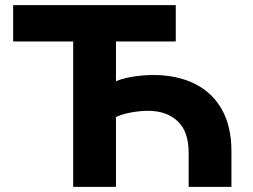

<svg xmlns="http://www.w3.org/2000/svg" viewBox="-20 -725 980 745"><path d="M264 0V-564H31V-705H662V-564H430V-410Q446 -417 470 -422.5Q494 -428 521.5 -431Q549 -434 574 -434Q667 -434 735.5 -400Q804 -366 841 -300Q878 -234 878 -139V0H712V-133Q712 -215 669 -255Q626 -295 555 -295Q525 -295 490.5 -289Q456 -283 430 -271V0Z"/></svg>

Font: Nunito Sans 6pt ExtraBold
Style: Regular
Weight: 800
Version: Version 3.101;gftools[0.9.27]